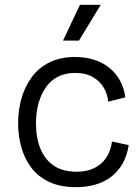

<svg xmlns="http://www.w3.org/2000/svg" viewBox="-20 -763 581 795"><path d="M296 12Q229 12 183 -10Q137 -32 109 -69.5Q81 -107 68 -154.5Q55 -202 55 -252Q55 -308 69.5 -357.5Q84 -407 113 -445.5Q142 -484 186.5 -505.5Q231 -527 290 -527Q334 -527 370 -515.5Q406 -504 433 -482Q460 -460 477 -429Q494 -398 499 -360L428 -342Q426 -370 411 -397.5Q396 -425 366 -443Q336 -461 291 -461Q251 -461 221 -446Q191 -431 171 -403Q151 -375 140 -337Q129 -299 129 -253Q129 -192 147.5 -147Q166 -102 203 -77Q240 -52 297 -52Q340 -52 370.5 -67Q401 -82 419.5 -109.5Q438 -137 444 -177L513 -162Q506 -117 486.5 -84Q467 -51 439 -30Q411 -9 374.5 1.5Q338 12 296 12ZM307 -595H241L311 -743H397Z"/></svg>

Font: Bricolage Grotesque Light
Style: Regular
Weight: 300
Designer: Mathieu Triay
Foundry: Atelier Triay
Version: Version 1.000;gftools[0.9.30]